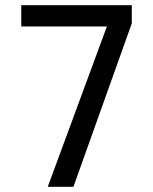

<svg xmlns="http://www.w3.org/2000/svg" viewBox="-20 -720 590 740"><path d="M392 -618H62V-700H488V-630L263 0H164Z"/></svg>

Font: Golos UI VF
Style: Regular
Weight: 400
Designer: A.Korolkova, Vitaly Kuzmin
Foundry: ParaType Ltd
Version: Version 2.000